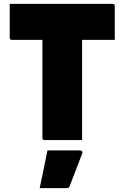

<svg xmlns="http://www.w3.org/2000/svg" viewBox="-20 -720 640 987"><path d="M402 0H209Q198 0 198 -11V-515H41Q30 -515 30 -526V-700H559Q570 -700 570 -689V-515H402ZM224 53H393Q399 53 402 57.5Q405 62 403 68Q386 114 371 151.5Q356 189 338 237Q337 241 333.5 244Q330 247 323 247H184Q195 194 204.5 149.5Q214 105 224 53Z"/></svg>

Font: Recursive Sn Lnr St Blk
Style: Regular
Weight: 900
Version: Version 1.079;hotconv 1.0.112;makeotfexe 2.5.65598; ttfautoh